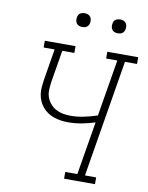

<svg xmlns="http://www.w3.org/2000/svg" viewBox="-99 -994 822 1065"><g transform="rotate(10 312.5 -462.0)"><path d="M337 0V-38H405L455 -338Q418 -326 380 -319Q342 -312 304 -312Q283 -312 263 -315Q243 -318 224 -324.5Q205 -331 188.5 -342Q172 -353 159.5 -368Q147 -383 139 -401Q131 -419 128 -439Q125 -459 127 -480Q129 -501 132 -522L161 -697H99V-735H272V-697H204L174 -516Q171 -494 170 -471.5Q169 -449 176 -429.5Q183 -410 196.5 -394Q210 -378 228.5 -368Q247 -358 268 -354Q289 -350 312 -350Q349 -350 386.5 -358Q424 -366 461 -378L514 -697H451V-735H625V-697H557L448 -38H511V0ZM490 -846Q481 -846 472.5 -849Q464 -852 458.5 -859Q453 -866 451.5 -875.5Q450 -885 452 -895Q453 -901 456 -907Q459 -913 465 -917Q471 -921 477.5 -922.5Q484 -924 490 -924Q500 -924 508.5 -921Q517 -918 522.5 -911Q528 -904 529.5 -894.5Q531 -885 529 -875Q528 -869 524.5 -863Q521 -857 515.5 -853Q510 -849 503.5 -847.5Q497 -846 490 -846ZM290 -846Q281 -846 272.5 -849Q264 -852 258.5 -859Q253 -866 251.5 -875.5Q250 -885 252 -895Q253 -901 256 -907Q259 -913 265 -917Q271 -921 277.5 -922.5Q284 -924 290 -924Q300 -924 308.5 -921Q317 -918 322.5 -911Q328 -904 329.5 -894.5Q331 -885 329 -875Q328 -869 324.5 -863Q321 -857 315.5 -853Q310 -849 303.5 -847.5Q297 -846 290 -846Z"/></g></svg>

Font: Iosevka Curly Slab XLtExObl
Style: Regular
Weight: 200
Width: 7
Italic angle: -9°
Monospace: yes
Designer: Belleve Invis
Foundry: Belleve Invis
Version: Version 11.0.0; ttfautohint (v1.8.3)